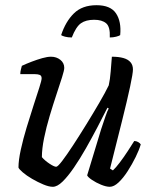

<svg xmlns="http://www.w3.org/2000/svg" viewBox="-20 -718 590 738"><path d="M183 0Q168 0 146.5 -9Q125 -18 103.5 -30.5Q82 -43 67.5 -55.5Q53 -68 51 -74Q51 -102 60 -143Q69 -184 82.5 -228.5Q96 -273 109 -313Q122 -353 131 -381Q140 -409 140 -417Q140 -427 133 -430Q126 -433 114 -433H58Q58 -442 60.5 -451.5Q63 -461 64 -465Q81 -473 102 -481Q123 -489 142.5 -494.5Q162 -500 176 -500Q197 -500 212 -488Q227 -476 227 -457Q227 -448 218.5 -421Q210 -394 197 -355Q184 -316 171 -272.5Q158 -229 149.5 -187.5Q141 -146 141 -114Q152 -101 170 -89Q188 -77 196 -77Q202 -77 219.5 -100Q237 -123 261.5 -160.5Q286 -198 312.5 -241Q339 -284 362 -323.5Q385 -363 398 -390Q403 -412 405.5 -443.5Q408 -475 410 -500Q436 -500 454 -495Q472 -490 481.5 -479Q491 -468 491 -451Q491 -436 480 -384.5Q469 -333 449 -253Q429 -173 403 -70L414 -63Q425 -73 440.5 -93.5Q456 -114 471 -137Q486 -160 496 -176Q504 -176 511 -172Q518 -168 521 -163Q515 -142 501.5 -114.5Q488 -87 471 -60.5Q454 -34 436 -17Q418 0 402 0Q388 0 368.5 -8Q349 -16 333.5 -26.5Q318 -37 315 -44L369 -222Q378 -249 385.5 -271Q393 -293 398 -301L393 -304Q376 -270 354.5 -229Q333 -188 310 -147.5Q287 -107 264 -73.5Q241 -40 220.5 -20Q200 0 183 0ZM256 -574Q241 -574 230 -577Q219 -580 215 -583Q232 -635 264 -666.5Q296 -698 351 -698Q405 -698 426 -666.5Q447 -635 442 -583Q438 -580 426.5 -577Q415 -574 402 -574Q404 -615 388 -628.5Q372 -642 342 -642Q310 -642 291 -628.5Q272 -615 256 -574Z"/></svg>

Font: Texturina Medium 12pt
Style: Italic
Weight: 400
Italic angle: -11°
Version: Version 1.002